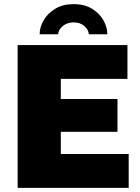

<svg xmlns="http://www.w3.org/2000/svg" viewBox="-20 -905 676 925"><path d="M65 0V-688H594V-525H273V-428H546V-270H273V-163H600V0ZM171 -740Q171 -774 190 -807Q209 -840 245.5 -862.5Q282 -885 334 -885Q388 -885 424 -862.5Q460 -840 478.5 -807Q497 -774 497 -740H408Q407 -754 398 -767Q389 -780 373 -788.5Q357 -797 335 -797Q313 -797 296.5 -788.5Q280 -780 270.5 -767Q261 -754 260 -740Z"/></svg>

Font: Archivo SemiCondensed Black
Style: Regular
Weight: 900
Width: 4
Designer: Hector Gatti
Foundry: Omnibus-Type
Version: Version 2.001